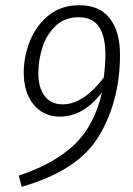

<svg xmlns="http://www.w3.org/2000/svg" viewBox="-20 -696 510 736"><path d="M440 -486Q440 -311 360.5 -176.5Q281 -42 63 20L52 -23Q186 -67 264 -140.5Q342 -214 371 -342Q300 -249 210 -249Q147 -249 109 -295Q71 -341 71 -418Q71 -480 95 -539.5Q119 -599 167 -637.5Q215 -676 284 -676Q362 -676 401 -625.5Q440 -575 440 -486ZM378 -399Q384 -450 384 -486Q384 -558 359 -594Q334 -630 282 -630Q228 -630 193 -596.5Q158 -563 142.5 -514Q127 -465 127 -416Q127 -359 151.5 -327.5Q176 -296 220 -296Q300 -296 378 -399Z"/></svg>

Font: Fira Sans Condensed Light
Style: Italic
Weight: 300
Width: 3
Italic angle: -8°
Designer: Carrois Corporate & Edenspiekermann AG
Foundry: Carrois Corporate GbR & Edenspiekermann AG
Version: Version 4.203